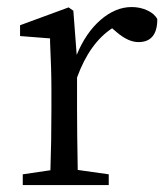

<svg xmlns="http://www.w3.org/2000/svg" viewBox="-20 -536 483 556"><path d="M45.9 0V-31.2L126 -43Q128.9 -125 128.9 -222.7V-276.4Q128.9 -334 125 -414.1Q125 -420.9 125 -424.8L38.1 -431.6V-462.9L178.7 -514.6L192.4 -504.9L202.1 -377Q228.5 -441.4 271.5 -478.5Q314.5 -515.6 361.3 -515.6Q385.7 -515.6 406.7 -505.9Q427.7 -496.1 435.5 -480.5Q435.5 -414.1 380.9 -414.1Q351.6 -414.1 318.4 -442.4L304.7 -454.1Q239.3 -411.1 203.1 -311.5V-222.7Q203.1 -153.3 205.1 -43.9L294.9 -31.2V0Z"/></svg>

Font: Bpmf Zihi Only R
Style: R
Weight: 400
Foundry: But Ko
Version: Version 1.320